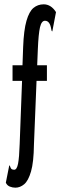

<svg xmlns="http://www.w3.org/2000/svg" viewBox="-20 -693 290 888"><path d="M51 175Q38 175 25.5 170Q13 165 7 152L23 71Q26 73 29 82.5Q32 92 46 92Q58 92 63.5 64Q69 36 71 -27L82 -319H38V-391H84L87 -475Q90 -554 102.5 -597Q115 -640 135 -656.5Q155 -673 182 -673Q216 -673 239 -637L222 -548Q218 -548 217 -558Q211 -597 188 -597Q172 -597 165 -567Q158 -537 155 -465L152 -391H197V-319H149L137 -24Q136 57 123.5 100Q111 143 92 159Q73 175 51 175Z"/></svg>

Font: Inconsolata UltraCondensed SemiBold
Style: Regular
Weight: 600
Width: 1
Monospace: yes
Designer: Raph Levien, Cyreal, Brenton Simpson
Foundry: Raph Levien, Cyreal, Google
Version: Version 3.001; ttfautohint (v1.8.2.53-6de2)